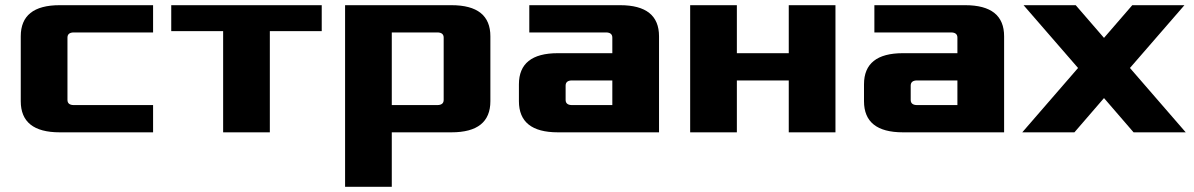

<svg xmlns="http://www.w3.org/2000/svg" viewBox="-20 -510 4600 740"><path d="M60 -120V-370Q60 -490 210 -490H570V-385H265Q240 -385 240 -365V-125Q240 -105 265 -105H570V0H210Q60 0 60 -120Z M640 -390V-490H1220V-390H1020V0H840V-390Z M1310 210V-490H1720Q1870 -490 1870 -370V-120Q1870 0 1720 0H1490V210ZM1490 -105H1665Q1690 -105 1690 -125V-365Q1690 -385 1665 -385H1490Z M1980 -120V-185Q1980 -305 2130 -305H2340V-365Q2340 -385 2315 -385H2020V-490H2370Q2520 -490 2520 -370V0H2130Q1980 0 1980 -120ZM2160 -125Q2160 -105 2185 -105H2340V-200H2185Q2160 -200 2160 -180Z M2640 0V-490H2820V-305H3020V-490H3200V0H3020V-200H2820V0Z M3310 -120V-185Q3310 -305 3460 -305H3670V-365Q3670 -385 3645 -385H3350V-490H3700Q3850 -490 3850 -370V0H3460Q3310 0 3310 -120ZM3490 -125Q3490 -105 3515 -105H3670V-200H3515Q3490 -200 3490 -180Z M3920 0 4135 -248 3925 -490H4126L4235 -364L4344 -490H4545L4335 -248L4550 0H4349L4235 -132L4121 0Z"/></svg>

Font: Xolonium
Style: Bold
Weight: 700
Designer: Severin Meyer
Version: Version 4.2